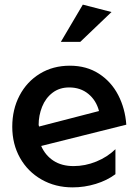

<svg xmlns="http://www.w3.org/2000/svg" viewBox="-20 -797 599 830"><path d="M298 -79Q247 -79 211.5 -102Q176 -125 158 -166L526 -258Q521 -328 491 -386Q461 -444 407.5 -478.5Q354 -513 282 -513Q209 -513 152.5 -478.5Q96 -444 64.5 -384Q33 -324 33 -249Q33 -174 66.5 -114.5Q100 -55 159.5 -21Q219 13 294 13Q345 13 394 -2Q443 -17 479 -44V-152Q444 -118 396 -98.5Q348 -79 298 -79ZM279 -419Q328 -419 362 -391Q396 -363 408 -317L149 -250L147 -257Q147 -298 162 -335.5Q177 -373 207 -396Q237 -419 279 -419ZM243 -616H327L462 -745L338 -777Z"/></svg>

Font: Geom Medium
Style: Bold
Weight: 500
Version: Version 1.102